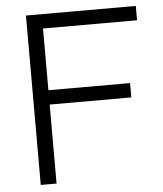

<svg xmlns="http://www.w3.org/2000/svg" viewBox="-51 -742 670 787"><g transform="rotate(-5 284.0 -348.5)"><path d="M85 -697H537V-638H150V-384H486V-325H150V0H85Z"/></g></svg>

Font: Hanken Grotesk Light
Style: Regular
Weight: 300
Designer: Alfredo Marco Pradil
Foundry: Hanken Design Co.
Version: Version 3.014